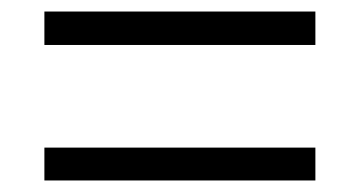

<svg xmlns="http://www.w3.org/2000/svg" viewBox="-20 -487 623 333"><path d="M57 -467H527V-409H57ZM57 -231H527V-174H57Z"/></svg>

Font: Murecho
Style: Regular
Weight: 400
Designer: Neil Summerour
Foundry: Positype
Version: Version 1.010; ttfautohint (v1.8.3)